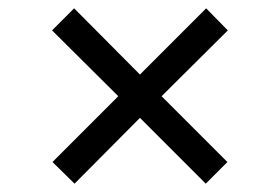

<svg xmlns="http://www.w3.org/2000/svg" viewBox="-20 -479 672 461"><path d="M159 -38 106 -90 264 -248 105 -406 158 -459 316 -300 475 -459 527 -406 368 -248 526 -90 474 -38 316 -196Z"/></svg>

Font: Atkinson Hyperlegible Mono ExtraLight
Style: Regular
Weight: 400
Monospace: yes
Version: Version 2.001